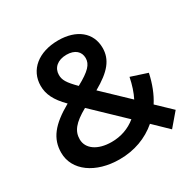

<svg xmlns="http://www.w3.org/2000/svg" viewBox="-160 -864 1026 1030"><g transform="rotate(-30 353.0 -348.5)"><path d="M688 -70 600 -154C629 -199 650 -253 663 -314L562 -347C553 -302 540 -262 523 -229L372 -373C473 -430 515 -482 515 -554C515 -649 441 -708 328 -708C205 -708 125 -641 125 -543C125 -492 146 -446 203 -389C89 -325 41 -264 41 -177C41 -67 148 10 296 10C388 10 468 -20 531 -74L619 11ZM328 -619C380 -619 409 -592 409 -552C409 -514 383 -485 302 -441C252 -491 239 -514 239 -545C239 -588 272 -619 328 -619ZM305 -92C219 -92 163 -132 163 -190C163 -240 191 -277 272 -322L457 -145C414 -110 363 -92 305 -92Z"/></g></svg>

Font: Montserrat Lite SemiBold
Style: Regular
Weight: 600
Designer: Julieta Ulanovsky
Foundry: Julieta Ulanovsky
Version: Version 7.200;PS 007.200;hotconv 1.0.88;makeotf.lib2.5.64775